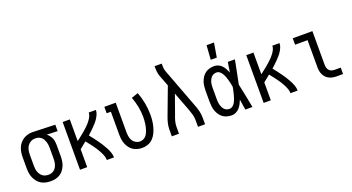

<svg xmlns="http://www.w3.org/2000/svg" viewBox="-51 -1356 3601 1965"><g transform="rotate(-20 1750.0 -373.5)"><path d="M249 8Q223 8 196.5 2.5Q170 -3 147 -16.5Q124 -30 107 -51Q90 -72 79.5 -96.5Q69 -121 65 -147Q61 -173 61 -200V-320Q61 -346 64.5 -371Q68 -396 77.5 -420Q87 -444 103 -464.5Q119 -485 140 -499Q161 -513 186 -520.5Q211 -528 236 -528H250L489 -520V-450L371 -454Q387 -443 398.5 -427.5Q410 -412 418 -394.5Q426 -377 428.5 -358Q431 -339 431 -320V-200Q431 -174 427.5 -148Q424 -122 414 -97.5Q404 -73 388 -52Q372 -31 349.5 -17Q327 -3 301 2.5Q275 8 249 8ZM249 -62Q265 -62 281 -66.5Q297 -71 310 -81.5Q323 -92 331.5 -106Q340 -120 345 -135.5Q350 -151 352 -167.5Q354 -184 354 -200V-320Q354 -336 352 -351.5Q350 -367 345.5 -381.5Q341 -396 333.5 -410Q326 -424 314.5 -434.5Q303 -445 288.5 -451Q274 -457 259 -458H242Q218 -458 196.5 -445.5Q175 -433 161.5 -413Q148 -393 143.5 -368.5Q139 -344 139 -320V-200Q139 -183 141 -166.5Q143 -150 148.5 -134.5Q154 -119 163.5 -105Q173 -91 186 -81Q199 -71 215.5 -66.5Q232 -62 249 -62Z M569 0V-520H647V-284Q663 -296 679 -308.5Q695 -321 710.5 -333.5Q726 -346 741.5 -359.5Q757 -373 771.5 -386.5Q786 -400 799.5 -415Q813 -430 824.5 -446.5Q836 -463 844.5 -481.5Q853 -500 853 -520H931Q931 -497 922 -475Q913 -453 900.5 -433.5Q888 -414 872.5 -396.5Q857 -379 841 -362.5Q825 -346 808 -330.5Q791 -315 774 -299Q792 -277 809.5 -254Q827 -231 844 -207.5Q861 -184 876.5 -159.5Q892 -135 905.5 -109.5Q919 -84 929 -56.5Q939 -29 939 0H861Q861 -25 852.5 -48Q844 -71 832.5 -93Q821 -115 808 -135.5Q795 -156 780.5 -176Q766 -196 750.5 -215.5Q735 -235 720 -254Q702 -239 683.5 -224.5Q665 -210 647 -195V0Z M1246 8Q1220 8 1194.5 1.5Q1169 -5 1147.5 -19Q1126 -33 1110.5 -54Q1095 -75 1085.5 -99Q1076 -123 1072.5 -148.5Q1069 -174 1069 -200V-450H1023V-520H1147V-200Q1147 -176 1151 -152Q1155 -128 1167 -107.5Q1179 -87 1200.5 -74.5Q1222 -62 1245 -62Q1263 -62 1279.5 -68.5Q1296 -75 1308 -87.5Q1320 -100 1328 -115.5Q1336 -131 1341.5 -147.5Q1347 -164 1351 -181Q1355 -198 1357 -215Q1359 -232 1360.5 -249.5Q1362 -267 1362 -285Q1362 -342 1351 -399Q1340 -456 1319 -510L1392 -535Q1415 -475 1427 -411.5Q1439 -348 1439 -284Q1439 -252 1435.5 -219Q1432 -186 1423.5 -154.5Q1415 -123 1401 -93Q1387 -63 1364 -39Q1341 -15 1310 -3.5Q1279 8 1246 8Z M1569 0V-74Q1569 -111 1578.5 -147.5Q1588 -184 1602 -219L1709 -504L1663 -624Q1654 -649 1651 -675Q1648 -701 1648 -728V-735H1726V-728Q1726 -708 1727.5 -688Q1729 -668 1736 -649L1898 -219Q1912 -184 1921.5 -147.5Q1931 -111 1931 -74V0H1854V-74Q1854 -105 1845.5 -135Q1837 -165 1826 -195L1748 -400L1675 -195Q1669 -180 1664 -165.5Q1659 -151 1655 -135.5Q1651 -120 1649 -104.5Q1647 -89 1647 -74V0Z M2221 8Q2196 8 2171 1.5Q2146 -5 2125.5 -19.5Q2105 -34 2090.5 -55.5Q2076 -77 2067.5 -100.5Q2059 -124 2056 -149.5Q2053 -175 2053 -200V-320Q2053 -345 2056 -370.5Q2059 -396 2067.5 -419.5Q2076 -443 2090.5 -464.5Q2105 -486 2125.5 -500.5Q2146 -515 2171 -521.5Q2196 -528 2221 -528Q2244 -528 2266 -518Q2288 -508 2304 -490.5Q2320 -473 2331 -452.5Q2342 -432 2351 -411Q2355 -438 2359 -465.5Q2363 -493 2368 -520H2445Q2432 -456 2420 -391.5Q2408 -327 2394 -263Q2409 -198 2421.5 -132Q2434 -66 2447 0H2370Q2365 -29 2360.5 -57.5Q2356 -86 2352 -115Q2343 -92 2332 -71Q2321 -50 2305 -32Q2289 -14 2267 -3Q2245 8 2221 8ZM2221 -62Q2236 -62 2249.5 -70.5Q2263 -79 2272 -91Q2281 -103 2287.5 -117Q2294 -131 2299 -145.5Q2304 -160 2308 -174.5Q2312 -189 2315.5 -204Q2319 -219 2322.5 -234Q2326 -249 2328 -264Q2325 -283 2320.5 -302.5Q2316 -322 2311 -341Q2306 -360 2299 -378.5Q2292 -397 2282 -414.5Q2272 -432 2256.5 -445Q2241 -458 2221 -458Q2206 -458 2191 -452.5Q2176 -447 2165.5 -435.5Q2155 -424 2148 -410Q2141 -396 2137 -381Q2133 -366 2132 -350.5Q2131 -335 2131 -320V-200Q2131 -185 2132 -169.5Q2133 -154 2137 -139Q2141 -124 2148 -110Q2155 -96 2165.5 -84.5Q2176 -73 2191 -67.5Q2206 -62 2221 -62ZM2211 -600 2222 -755H2303L2277 -600Z M2569 0V-520H2647V-284Q2663 -296 2679 -308.5Q2695 -321 2710.5 -333.5Q2726 -346 2741.5 -359.5Q2757 -373 2771.5 -386.5Q2786 -400 2799.5 -415Q2813 -430 2824.5 -446.5Q2836 -463 2844.5 -481.5Q2853 -500 2853 -520H2931Q2931 -497 2922 -475Q2913 -453 2900.5 -433.5Q2888 -414 2872.5 -396.5Q2857 -379 2841 -362.5Q2825 -346 2808 -330.5Q2791 -315 2774 -299Q2792 -277 2809.5 -254Q2827 -231 2844 -207.5Q2861 -184 2876.5 -159.5Q2892 -135 2905.5 -109.5Q2919 -84 2929 -56.5Q2939 -29 2939 0H2861Q2861 -25 2852.5 -48Q2844 -71 2832.5 -93Q2821 -115 2808 -135.5Q2795 -156 2780.5 -176Q2766 -196 2750.5 -215.5Q2735 -235 2720 -254Q2702 -239 2683.5 -224.5Q2665 -210 2647 -195V0Z M3366 0Q3345 0 3324.5 -3.5Q3304 -7 3285 -16Q3266 -25 3251.5 -40Q3237 -55 3227.5 -74Q3218 -93 3214.5 -113.5Q3211 -134 3211 -155V-450H3075V-520H3289V-155Q3289 -138 3293 -122Q3297 -106 3307.5 -93.5Q3318 -81 3334 -75.5Q3350 -70 3366 -70H3434V0Z"/></g></svg>

Font: Iosevka Curly Slab
Style: Regular
Weight: 400
Monospace: yes
Designer: Belleve Invis
Foundry: Belleve Invis
Version: Version 22.1.2; ttfautohint (v1.8.4)